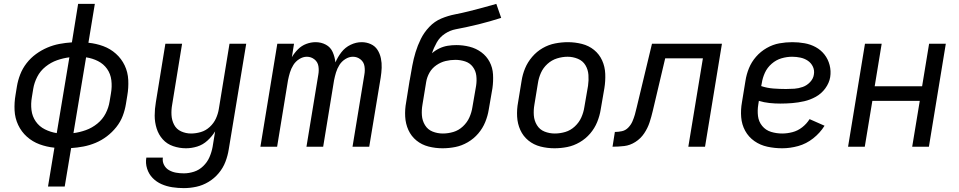

<svg xmlns="http://www.w3.org/2000/svg" viewBox="-20 -755 4936 988"><path d="M227 205H313L346 7Q377 5 409 -1Q441 -7 472 -20Q503 -33 530 -53.5Q557 -74 578.5 -101Q600 -128 611.5 -158.5Q623 -189 628 -220L635 -263Q642 -303 640 -343.5Q638 -384 621.5 -418.5Q605 -453 576.5 -478.5Q548 -504 511.5 -517.5Q475 -531 435 -535L468 -735H382L350 -537Q318 -535 286 -529Q254 -523 223.5 -510Q193 -497 165.5 -477Q138 -457 117 -430Q96 -403 84 -372Q72 -341 67 -310L60 -267Q53 -227 55 -187Q57 -147 73.5 -112Q90 -77 118.5 -51.5Q147 -26 183.5 -12.5Q220 1 260 5ZM272 -70Q240 -75 211 -89.5Q182 -104 164 -130Q146 -156 142 -188.5Q138 -221 144 -255L151 -298Q156 -329 171.5 -359.5Q187 -390 214.5 -412Q242 -434 273.5 -445Q305 -456 337 -460ZM358 -70 423 -460Q456 -455 484.5 -440.5Q513 -426 531 -400.5Q549 -375 553 -342Q557 -309 551 -275L544 -233Q539 -201 523.5 -171Q508 -141 481 -119Q454 -97 422 -85.5Q390 -74 358 -70Z M926 213Q958 213 990.5 206Q1023 199 1053 181Q1083 163 1105.5 136Q1128 109 1140 77.5Q1152 46 1157 14L1247 -530H1161L1106 -194Q1102 -169 1091 -145Q1080 -121 1059.5 -102Q1039 -83 1013.5 -75.5Q988 -68 963 -68Q936 -68 912 -79Q888 -90 876 -113Q864 -136 862.5 -163Q861 -190 866 -217L917 -530H831L782 -229Q776 -194 776 -160Q776 -126 786 -94Q796 -62 817.5 -38Q839 -14 871 -3Q903 8 937 8Q966 8 995 -1Q1024 -10 1047.5 -31.5Q1071 -53 1087 -79L1074 1Q1069 28 1058 53.5Q1047 79 1026 99.5Q1005 120 978.5 128.5Q952 137 926 137Q905 137 885.5 133.5Q866 130 849.5 120.5Q833 111 824 93.5Q815 76 818 56H733Q728 85 737 113Q746 141 765.5 161Q785 181 811 192.5Q837 204 866.5 208.5Q896 213 926 213Z M1320 0H1406L1462 -342Q1466 -362 1472 -382Q1478 -402 1489.5 -420.5Q1501 -439 1520 -451Q1539 -463 1559 -463Q1581 -463 1598 -449.5Q1615 -436 1618.5 -414.5Q1622 -393 1618 -371L1557 0H1643L1699 -342Q1703 -362 1709 -382Q1715 -402 1726.5 -420.5Q1738 -439 1757 -451Q1776 -463 1796 -463Q1818 -463 1835 -449.5Q1852 -436 1855.5 -414.5Q1859 -393 1855 -371L1794 0H1880L1939 -356Q1943 -381 1944 -406Q1945 -431 1940 -455Q1935 -479 1922.5 -498.5Q1910 -518 1888 -528Q1866 -538 1841 -538Q1812 -538 1784 -524.5Q1756 -511 1737 -486.5Q1718 -462 1706 -434Q1703 -462 1692 -487Q1681 -512 1657 -525Q1633 -538 1604 -538Q1580 -538 1556 -529Q1532 -520 1513.5 -501.5Q1495 -483 1482 -461L1493 -530H1407Z M2257 8Q2290 8 2323 1.5Q2356 -5 2387 -23Q2418 -41 2441 -68Q2464 -95 2477 -127Q2490 -159 2495 -191L2514 -301Q2519 -337 2517 -372Q2515 -407 2499.5 -436.5Q2484 -466 2457 -486Q2430 -506 2396.5 -514.5Q2363 -523 2328 -523Q2306 -523 2284 -519.5Q2262 -516 2241 -506Q2220 -496 2203 -481Q2212 -509 2227.5 -536.5Q2243 -564 2269.5 -581.5Q2296 -599 2325.5 -604.5Q2355 -610 2384.5 -616.5Q2414 -623 2443 -630Q2472 -637 2501 -645.5Q2530 -654 2559 -663L2534 -735Q2499 -725 2464 -715.5Q2429 -706 2393 -697Q2357 -688 2321 -681Q2285 -674 2250.5 -659.5Q2216 -645 2189 -616.5Q2162 -588 2145.5 -554.5Q2129 -521 2118.5 -486.5Q2108 -452 2101.5 -416.5Q2095 -381 2089 -346V-345Q2089 -344 2088.5 -343Q2088 -342 2088 -342L2070 -229Q2063 -192 2065 -155Q2067 -118 2081.5 -86Q2096 -54 2123 -32Q2150 -10 2185 -1Q2220 8 2257 8ZM2259 -68Q2231 -68 2206 -78Q2181 -88 2167 -111Q2153 -134 2151 -161.5Q2149 -189 2154 -217L2173 -333Q2177 -358 2190 -381Q2203 -404 2225.5 -419.5Q2248 -435 2273 -441Q2298 -447 2323 -447Q2349 -447 2373.5 -439Q2398 -431 2413 -411Q2428 -391 2431 -365.5Q2434 -340 2430 -314L2411 -204Q2407 -177 2395.5 -151Q2384 -125 2362 -104.5Q2340 -84 2313 -76Q2286 -68 2259 -68Z M2833 8Q2866 8 2899 1.5Q2932 -5 2963 -23Q2994 -41 3017 -68Q3040 -95 3053 -127Q3066 -159 3071 -191L3090 -301Q3096 -338 3094.5 -375Q3093 -412 3078.5 -444Q3064 -476 3037 -498Q3010 -520 2974.5 -529Q2939 -538 2902 -538Q2870 -538 2836.5 -531.5Q2803 -525 2772.5 -507.5Q2742 -490 2718.5 -462.5Q2695 -435 2682 -403.5Q2669 -372 2664 -339L2646 -229Q2639 -192 2641 -155Q2643 -118 2657.5 -86Q2672 -54 2699 -32Q2726 -10 2761 -1Q2796 8 2833 8ZM2835 -68Q2807 -68 2782 -78Q2757 -88 2743 -111Q2729 -134 2727 -161.5Q2725 -189 2730 -217L2748 -327Q2752 -354 2763.5 -380Q2775 -406 2797 -426Q2819 -446 2846.5 -454.5Q2874 -463 2901 -463Q2928 -463 2953.5 -452.5Q2979 -442 2992.5 -419.5Q3006 -397 3008 -369.5Q3010 -342 3006 -314L2987 -204Q2983 -177 2971.5 -151Q2960 -125 2938 -104.5Q2916 -84 2889 -76Q2862 -68 2835 -68Z M3132 0Q3162 0 3192 -3.5Q3222 -7 3249.5 -24.5Q3277 -42 3295 -69Q3313 -96 3322.5 -125Q3332 -154 3339 -184L3403 -455H3597L3522 0H3608L3695 -530H3335L3256 -201Q3252 -183 3247 -165.5Q3242 -148 3234.5 -130.5Q3227 -113 3213 -98.5Q3199 -84 3180.5 -80Q3162 -76 3144 -76Z M4005 8Q4046 8 4087.5 -3.5Q4129 -15 4164.5 -43Q4200 -71 4223 -108L4146 -142Q4131 -118 4108 -100Q4085 -82 4058 -75Q4031 -68 4005 -68Q3975 -68 3947.5 -76.5Q3920 -85 3902 -107Q3884 -129 3880.5 -158Q3877 -187 3882 -217L3885 -236Q3911 -228 3939 -225Q3967 -222 3995 -222Q4026 -222 4056.5 -224.5Q4087 -227 4118 -234Q4149 -241 4178 -257Q4207 -273 4227 -300.5Q4247 -328 4252 -358Q4257 -390 4249 -420.5Q4241 -451 4222.5 -474.5Q4204 -498 4177.5 -512.5Q4151 -527 4120 -532.5Q4089 -538 4057 -538Q4024 -538 3990.5 -532Q3957 -526 3925.5 -508Q3894 -490 3870.5 -463Q3847 -436 3834 -404Q3821 -372 3816 -339L3798 -229Q3791 -190 3794 -152Q3797 -114 3814.5 -82Q3832 -50 3862 -29Q3892 -8 3929 0Q3966 8 4005 8ZM4025 -297Q3992 -297 3959.5 -299.5Q3927 -302 3897 -312L3900 -327Q3904 -354 3916 -380.5Q3928 -407 3951 -427Q3974 -447 4001.5 -455Q4029 -463 4056 -463Q4078 -463 4099 -458.5Q4120 -454 4137 -442.5Q4154 -431 4163 -412Q4172 -393 4168 -371Q4165 -350 4148.5 -332.5Q4132 -315 4110.5 -307.5Q4089 -300 4068 -298.5Q4047 -297 4025 -297Z M4344 0H4430L4469 -236H4713L4674 0H4760L4847 -530H4761L4725 -311H4481L4517 -530H4431Z"/></svg>

Font: Iosevka Sparkle
Style: Italic
Weight: 400
Italic angle: -9°
Designer: Belleve Invis
Foundry: Belleve Invis
Version: Version 4.5.0; ttfautohint (v1.8.3)